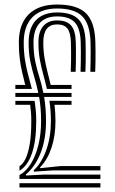

<svg xmlns="http://www.w3.org/2000/svg" viewBox="-20 -828 510 848"><path d="M66 -37.8V-54.8Q94.2 -69.8 115.8 -104Q137.2 -138.2 149.4 -187Q161.5 -235.8 161.5 -293.2Q161.5 -325 159.1 -351.1Q156.8 -377.2 152.8 -400H47.8V-417.5H149.2Q141 -456.2 131 -489.1Q121 -522 113.6 -558.2Q106.2 -594.5 106.5 -643Q107 -705.8 139.5 -739.4Q172 -773 232.2 -773Q297.8 -773 327 -742.4Q356.2 -711.8 358 -641.2Q358.5 -622 358.6 -600.9Q358.8 -579.8 358.5 -557.2Q358.2 -534.8 357.2 -511H335.8Q336.5 -535 336.9 -557.4Q337.2 -579.8 337.1 -600.6Q337 -621.5 336.5 -640.8Q334.8 -702.2 310.6 -728.9Q286.5 -755.5 232.2 -755.5Q182.5 -755.5 155.5 -726.4Q128.5 -697.2 128 -642.8Q128 -593 135.5 -557.4Q143 -521.8 153.2 -489.6Q163.5 -457.5 171.5 -417.5H296V-400H175Q178.5 -377.5 180.9 -351.4Q183.2 -325.2 183.2 -293.2Q183.2 -214.5 160.1 -154.2Q137 -94 94.5 -57.5V-53L173.2 -56.8H423.5V-37.8ZM47.8 -435.2V-452.8H91.5Q84.5 -480 78 -508Q71.5 -536 67.2 -568.8Q63 -601.5 63.2 -643.2Q63.8 -722.8 107.5 -765.4Q151.2 -808 232.2 -808Q320.2 -808 359.5 -769.6Q398.8 -731.2 401.2 -642.5Q401.8 -623.2 401.9 -602Q402 -580.8 401.8 -558.1Q401.5 -535.5 400.5 -511H379Q379.8 -535.5 380.1 -558.1Q380.5 -580.8 380.4 -601.8Q380.2 -622.8 379.8 -642Q377.5 -721.8 343.2 -756.1Q309 -790.5 232.2 -790.5Q161.8 -790.5 123.6 -752.4Q85.5 -714.2 84.8 -643Q84.8 -598 90.4 -562.9Q96 -527.8 104.4 -497.2Q112.8 -466.8 120.8 -435.2ZM187.2 -435.2Q179.2 -469.5 170.5 -501.2Q161.8 -533 155.6 -567Q149.5 -601 149.8 -642.5Q150 -688.5 171.4 -713.1Q192.8 -737.8 232.2 -737.8Q275 -737.8 294.2 -715.1Q313.5 -692.5 314.8 -640.2Q315.2 -621 315.4 -600.2Q315.5 -579.5 315.2 -557.2Q315 -535 314 -511H292.5Q293.5 -535.5 293.8 -557.5Q294 -579.5 293.9 -600Q293.8 -620.5 293.2 -639.8Q292.2 -683 278 -701.6Q263.8 -720.2 232.2 -720.2Q171.8 -720.2 171.2 -642.5Q171.2 -605 176.4 -573.6Q181.5 -542.2 189 -513.1Q196.5 -484 204 -452.8H296V-435.2ZM66 -74V-93.8Q81 -102.8 92.8 -126.9Q104.5 -151 111.4 -192.1Q118.2 -233.2 118.2 -293.2Q118.2 -313.8 116.9 -331.2Q115.5 -348.8 113.2 -365H47.8V-382.5H133Q136 -362.8 138 -340.9Q140 -319 140 -293.2Q140 -205.8 121 -150.5Q102 -95.2 66 -74ZM129.5 -69.8 129.2 -76Q165 -110 184.9 -166.8Q204.8 -223.5 204.8 -293.2Q204.8 -319 203 -340.9Q201.2 -362.8 198.2 -382.8L296 -382.5V-365H220.8Q222.5 -349 223.8 -331.2Q225 -313.5 225 -293.2Q225 -229.8 207.8 -176.6Q190.5 -123.5 157.2 -89V-85.2L247 -94.5H423.5V-75.5H215.5ZM66 0V-19H423.5V0Z"/></svg>

Font: Big Shoulders Inline Display Thin
Style: Bold
Weight: 700
Version: Version 2.002